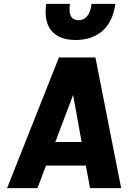

<svg xmlns="http://www.w3.org/2000/svg" viewBox="-20 -969 658 989"><path d="M16.5 0 283.5 -673H471.5L604 0H444L422 -116H217L173 0ZM265 -237.5H400.5L356.5 -480ZM370 -763Q285.5 -763 245.5 -810Q205.5 -857 218 -949H340Q334 -906 345.5 -885.5Q357 -865 384.5 -865Q412 -865 429 -885.5Q446 -906 452 -949H574Q561.5 -857 508 -810Q454.5 -763 370 -763Z"/></svg>

Font: Karla ExtraBold
Style: Italic
Weight: 800
Italic angle: -8°
Designer: Jonathan Pinhorn
Version: Version 2.004;gftools[0.9.33]